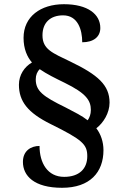

<svg xmlns="http://www.w3.org/2000/svg" viewBox="-20 -780 584 913"><path d="M275 113C408 113 472 39 472 -66C472 -106 459 -143 438 -170C472 -196 501 -243 501 -292C501 -375 446 -424 315 -487C230 -528 182 -545 182 -612C182 -673 220 -707 280 -707C350 -707 371 -639 371 -579C425 -579 457 -605 457 -647C457 -712 398 -760 284 -760C173 -760 92 -701 92 -600C92 -548 109 -509 132 -483C96 -462 70 -424 70 -377C70 -298 112 -244 221 -190C373 -115 395 -93 395 -37C395 23 356 61 285 61C206 61 168 -5 168 -86C127 -86 89 -63 89 -10C89 56 142 113 275 113ZM397 -208C369 -230 334 -247 292 -269C183 -322 150 -348 150 -403C150 -423 157 -440 169 -451C202 -428 243 -408 288 -386C390 -336 412 -302 412 -257C412 -237 406 -221 397 -208Z"/></svg>

Font: Noto Serif Gurmukhi SemiBold
Style: Regular
Weight: 600
Designer: Vaibhav Singh and the Monotype Design Team
Foundry: Monotype Imaging Inc.
Version: Version 2.004